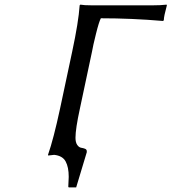

<svg xmlns="http://www.w3.org/2000/svg" viewBox="-20 -671 743 832"><path d="M326.2 -200.2Q307.1 -112.8 307.1 -74.2Q307.1 -53.7 314.7 -43Q322.3 -32.2 331.5 -30.8Q340.8 -29.3 348.4 -26.4Q356 -23.4 356 -16.1V-11.2L310.1 141.1H277.8L275.9 138.2Q277.8 107.9 277.8 95.2Q277.8 53.2 264.4 28.6Q251 3.9 214.8 0Q197.3 1.5 189 2.9L188 0Q211.9 -68.4 240.2 -200.2L293 -448.2Q320.3 -575.7 325.2 -647.9L328.1 -650.9Q343.8 -647.9 377.9 -647.9H641.1Q676.8 -647.9 702.1 -650.9L703.1 -647.9Q689.9 -599.6 689.9 -584L687 -580.1Q550.3 -591.8 417 -591.8Q408.7 -576.2 395.8 -523.9Q382.8 -471.7 378.9 -448.2Z"/></svg>

Font: Linear Smooth
Style: Italic
Weight: 400
Designer: Philipp H. Poll, Flanker
Foundry: Philipp H. Poll, reworked by Flanker
Version: Version 1.061 | FøM Fix